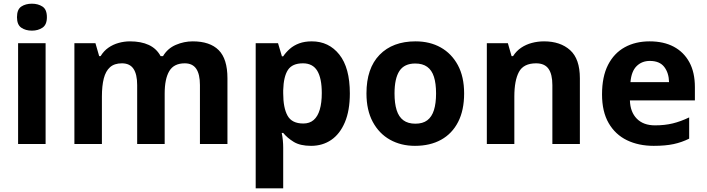

<svg xmlns="http://www.w3.org/2000/svg" viewBox="-20 -780 3827 1040"><path d="M227 -546V0H78V-546ZM153 -760Q186 -760 210 -744.5Q234 -729 234 -686.8Q234 -646 210 -630Q186 -614 153 -614Q118.7 -614 95.4 -630Q72 -646 72 -686.8Q72 -729 95.4 -744.5Q118.7 -760 153 -760Z M1024 -556Q1117 -556 1164.5 -508.5Q1212 -461 1212 -356V0H1063V-319.4Q1063 -377.7 1043 -407.4Q1023 -437 980.8 -437Q922 -437 897 -395Q872 -353 872 -273.5V0H723V-319.4Q723 -377.7 703 -407.4Q683 -437 640.5 -437Q599.5 -437 576 -416Q552.5 -395.1 542.2 -355Q532 -315 532 -256.8V0H383V-546H497L517.2 -476H525Q542 -504 567 -521.5Q591.9 -539 622.5 -547.5Q653 -556 684 -556Q744 -556 786 -536.5Q828 -517 850 -476H863Q888 -518 932.5 -537Q977 -556 1024 -556Z M1669 -556Q1761 -556 1818 -484.5Q1875 -413 1875 -274Q1875 -181 1848 -117.5Q1821 -54 1774 -22Q1727 10 1665 10Q1606 10 1571 -11.5Q1536 -33 1514 -60H1506Q1510 -41 1512 -20.5Q1514 0 1514 20V240H1365V-546H1486L1507 -475H1514Q1529 -497 1550 -515.5Q1571 -534 1600.5 -545Q1630 -556 1669 -556ZM1621 -437Q1563 -437 1539.5 -401Q1516 -365 1514 -291V-275Q1514 -196 1537.5 -153.5Q1561 -111 1623 -111Q1657 -111 1679 -130Q1701 -149 1712 -186Q1723 -223 1723 -276Q1723 -356 1698.5 -396.5Q1674 -437 1621 -437Z M2494 -273.8Q2494 -183 2461.5 -119.5Q2429 -56 2369.3 -23Q2309.7 10 2227.6 10Q2152 10 2092.7 -23.1Q2033.4 -56.2 1999.2 -119.8Q1965 -183.4 1965 -274Q1965 -410 2036 -483Q2107 -556 2231 -556Q2308.4 -556 2367.2 -523Q2426 -490 2460 -427.3Q2494 -364.5 2494 -273.8ZM2117 -273.8Q2117 -220 2128.5 -183.5Q2140 -147 2165 -128.5Q2190 -110 2230 -110Q2270 -110 2294.5 -128.5Q2319 -147 2330.5 -183.5Q2342 -220 2342 -273.6Q2342 -328 2330.5 -364Q2319 -400 2294 -418Q2269.1 -436 2229.3 -436Q2170 -436 2143.5 -395.5Q2117 -355 2117 -273.8Z M2927 -556Q3015 -556 3068 -508.5Q3121 -461 3121 -356V0H2972V-319Q2972 -378 2951 -407.5Q2930 -437 2884 -437Q2816 -437 2791 -390.5Q2766 -344 2766 -257V0H2617V-546H2731L2751 -476H2759Q2777 -504 2803 -521.5Q2829 -539 2861 -547.5Q2893 -556 2927 -556Z M3499 -556Q3575 -556 3629.5 -527Q3684 -498 3714 -443Q3744 -388 3744 -308V-236H3392Q3394 -173 3429.5 -137Q3465 -101 3528 -101Q3581 -101 3624 -111.5Q3667 -122 3713 -144V-29Q3673 -9 3628.5 0.5Q3584 10 3521 10Q3439 10 3376 -20.5Q3313 -51 3277 -113Q3241 -175 3241 -269Q3241 -365 3273.5 -428.5Q3306 -492 3364 -524Q3422 -556 3499 -556ZM3500 -450Q3457 -450 3428.5 -422Q3400 -394 3395 -335H3604Q3603 -385 3578 -417.5Q3553 -450 3500 -450Z"/></svg>

Font: Noto Sans Canadian Aboriginal
Style: Regular
Weight: 400
Designer: Monotype Design Team, Typotheque's Kevin King
Foundry: Monotype Imaging Inc.
Version: Version 2.002